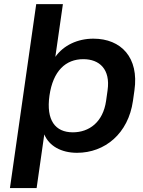

<svg xmlns="http://www.w3.org/2000/svg" viewBox="-20 -739 700 942"><path d="M159.7 183.6 197.3 -79.6C220.7 -22.9 280.3 10.7 357.9 10.7C494.6 10.7 609.4 -83.5 632.3 -244.1L639.6 -295.9C662.6 -456.1 574.7 -549.3 438 -549.3C360.4 -549.3 291.5 -516.6 251.5 -460L288.6 -718.8H157.7L28.8 183.6ZM337.4 -89.8C251.5 -89.8 205.6 -148.4 222.7 -270C240.2 -391.6 302.7 -448.7 388.7 -448.7C468.3 -448.7 522.5 -398.9 507.8 -295.9L500.5 -244.1C485.4 -139.2 417 -89.8 337.4 -89.8Z"/></svg>

Font: Winston SemiBold
Style: Italic
Weight: 600
Italic angle: -8.13011°
Designer: Vernon Adams, Kim Jin-seong, David Berlow, Cristiano Sobral
Foundry: The Winston Project Authors
Version: Version 3.004